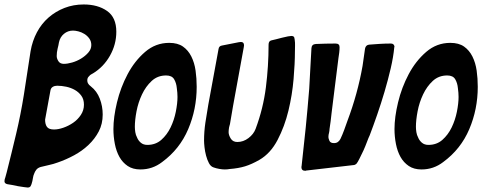

<svg xmlns="http://www.w3.org/2000/svg" viewBox="-76 -754 2179 860"><path d="M-43 71Q-56 68 -56 58Q-56 54 -55 49.5Q-54 45 -52 40Q-50 35 -49 29Q-48 23 -46 18Q-24 -69 -3.5 -155.5Q17 -242 31 -330L61 -525Q69 -571 89.5 -609.5Q110 -648 141.5 -675.5Q173 -703 213 -718.5Q253 -734 299 -734Q362 -734 403.5 -705Q445 -676 445 -612Q445 -555 416.5 -504.5Q388 -454 340 -425Q340 -425 336 -423Q334 -421 332 -420.5Q330 -420 328 -418Q326 -416 320.5 -410Q315 -404 315 -394Q315 -386 318 -381Q321 -376 323 -374Q326 -372 331 -367Q358 -346 371 -312Q384 -278 384 -241Q384 -199 366.5 -165.5Q349 -132 320.5 -105Q292 -78 256 -58.5Q220 -39 182 -26Q163 -19 144 -15Q125 -11 106 -6Q93 -2 86.5 6.5Q80 15 77 24Q73 33 72 41Q71 45 70.5 49Q70 53 69 57Q65 74 61 80Q57 86 48 86Q43 86 31 84Q19 82 5 80Q-9 77 -22 74.5Q-35 72 -43 71ZM210 -468Q226 -468 247 -474Q268 -480 287 -491.5Q306 -503 319.5 -518.5Q333 -534 333 -552Q333 -569 324 -581.5Q315 -594 302 -602Q289 -610 275 -613.5Q261 -617 251 -617Q228 -617 210.5 -602.5Q193 -588 188 -564Q187 -557 185.5 -550.5Q184 -544 182 -536Q180 -528 179 -519.5Q178 -511 178 -503Q178 -492 185.5 -480Q193 -468 210 -468ZM166 -174Q185 -174 208 -182Q231 -190 251.5 -204Q272 -218 286 -239Q300 -260 300 -285Q300 -309 288.5 -325Q277 -341 259.5 -351Q242 -361 221 -365.5Q200 -370 180 -370Q169 -370 160.5 -365Q152 -360 150 -349L126 -218Q126 -197 134.5 -185.5Q143 -174 166 -174Z M553 5Q519 5 496 -10.5Q473 -26 459 -51Q445 -76 438.5 -109Q432 -142 432 -176Q432 -229 448 -295.5Q464 -362 495.5 -421.5Q527 -481 574 -521.5Q621 -562 682 -562Q720 -562 743.5 -545.5Q767 -529 781 -501Q795 -473 800 -438Q805 -403 805 -365Q805 -265 767 -175.5Q729 -86 650 -28Q607 5 553 5ZM538 -138Q543 -125 554.5 -115Q566 -105 584 -105Q621 -105 646.5 -127.5Q672 -150 688 -183Q704 -216 711.5 -253.5Q719 -291 719 -320Q719 -338 716 -359Q714 -382 704 -399Q694 -416 668 -416Q630 -416 603.5 -391.5Q577 -367 560 -331Q543 -295 535.5 -255.5Q528 -216 528 -186Q528 -175 530 -162Q532 -149 538 -138Z M881 -4Q868 -8 860 -23Q852 -38 847 -57Q842 -76 840 -94.5Q838 -113 838 -124Q838 -165 844 -205Q850 -245 857 -285L903 -535Q905 -548 918 -550L994 -565Q996 -565 998.5 -565.5Q1001 -566 1003 -566Q1017 -566 1017 -551Q1017 -549 1016.5 -547Q1016 -545 1016 -543Q1004 -477 992 -411.5Q980 -346 968 -280L954 -198Q953 -195 952 -191Q951 -187 950 -183Q948 -171 948 -162Q948 -149 957.5 -133.5Q967 -118 987 -118Q1014 -118 1037 -135.5Q1060 -153 1069 -177Q1103 -268 1115 -363Q1127 -458 1127 -554Q1127 -570 1139 -573Q1147 -575 1160 -578Q1173 -581 1187 -585Q1219 -593 1229 -593Q1236 -593 1239.5 -590Q1243 -587 1244 -576Q1246 -563 1245.5 -549.5Q1245 -536 1245 -522Q1245 -471 1239 -400Q1233 -329 1216 -258.5Q1199 -188 1167.5 -127.5Q1136 -67 1086 -38Q1051 -18 1021.5 -9Q992 0 953 3Q948 4 942 4.5Q936 5 931 5Q920 5 906 2.5Q892 0 881 -4Z M1274 -6Q1274 -7 1274.5 -8Q1275 -9 1275 -11Q1285 -98 1293.5 -183.5Q1302 -269 1309 -356Q1312 -402 1314 -447Q1316 -492 1319 -538Q1320 -556 1339 -557Q1361 -558 1383 -558.5Q1405 -559 1427 -559Q1445 -559 1445 -543Q1445 -531 1443.5 -518.5Q1442 -506 1440 -494Q1432 -432 1424.5 -370.5Q1417 -309 1409 -246Q1407 -229 1405 -211Q1403 -193 1400 -176Q1400 -172 1399.5 -168.5Q1399 -165 1398 -160Q1395 -150 1395 -140Q1395 -134 1399.5 -123.5Q1404 -113 1420 -113Q1431 -113 1438 -118.5Q1445 -124 1449 -132Q1458 -151 1465.5 -171.5Q1473 -192 1480 -212Q1526 -334 1548 -459Q1551 -479 1553.5 -497.5Q1556 -516 1559 -536Q1562 -552 1577 -554Q1601 -556 1625.5 -557.5Q1650 -559 1675 -559Q1689 -559 1691 -545L1690 -542Q1686 -499 1674 -447.5Q1662 -396 1646.5 -343.5Q1631 -291 1613.5 -240.5Q1596 -190 1580 -148Q1575 -138 1568 -119Q1561 -100 1552 -80Q1542 -59 1534 -43Q1526 -27 1521 -21Q1517 -17 1511 -15L1295 10Q1294 11 1291 11Q1274 11 1274 -6Z M1812 5Q1778 5 1755 -10.5Q1732 -26 1718 -51Q1704 -76 1697.5 -109Q1691 -142 1691 -176Q1691 -229 1707 -295.5Q1723 -362 1754.5 -421.5Q1786 -481 1833 -521.5Q1880 -562 1941 -562Q1979 -562 2002.5 -545.5Q2026 -529 2040 -501Q2054 -473 2059 -438Q2064 -403 2064 -365Q2064 -265 2026 -175.5Q1988 -86 1909 -28Q1866 5 1812 5ZM1797 -138Q1802 -125 1813.5 -115Q1825 -105 1843 -105Q1880 -105 1905.5 -127.5Q1931 -150 1947 -183Q1963 -216 1970.5 -253.5Q1978 -291 1978 -320Q1978 -338 1975 -359Q1973 -382 1963 -399Q1953 -416 1927 -416Q1889 -416 1862.5 -391.5Q1836 -367 1819 -331Q1802 -295 1794.5 -255.5Q1787 -216 1787 -186Q1787 -175 1789 -162Q1791 -149 1797 -138Z"/></svg>

Font: Bangerz
Style: Regular
Weight: 400
Designer: vernon adams
Foundry: Vernon Adams
Version: Version 2.10;February 7, 2025;FontCreator 13.0.0.2683 64-bit